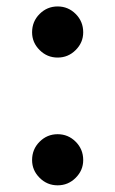

<svg xmlns="http://www.w3.org/2000/svg" viewBox="-20 -549 352 587"><path d="M156.2 -373Q124 -373 101.1 -396Q78.1 -418.9 78.1 -450.2Q78.1 -483.4 101.1 -506.3Q124 -529.3 156.2 -529.3Q188.5 -529.3 211.4 -506.3Q234.4 -483.4 234.4 -450.2Q234.4 -418.9 211.4 -396Q188.5 -373 156.2 -373ZM156.2 17.6Q124 17.6 101.1 -5.4Q78.1 -28.3 78.1 -59.6Q78.1 -92.8 101.1 -115.7Q124 -138.7 156.2 -138.7Q188.5 -138.7 211.4 -115.7Q234.4 -92.8 234.4 -59.6Q234.4 -28.3 211.4 -5.4Q188.5 17.6 156.2 17.6Z"/></svg>

Font: Sen
Style: Bold
Weight: 700
Designer: Kosal Sen, Philatype
Foundry: Philatype
Version: Version 2.000;gftools[0.9.31]